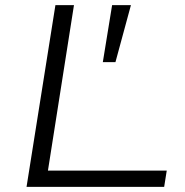

<svg xmlns="http://www.w3.org/2000/svg" viewBox="-20 -725 716 745"><path d="M83 0 195 -705H267L166 -63H627L617 0ZM379 -484 415 -705H488L428 -484Z"/></svg>

Font: Nunito Sans 10pt Expanded Light
Style: Italic
Weight: 300
Width: 7
Italic angle: -9°
Designer: Vernon Adams
Foundry: Vernon Adams
Version: Version 3.101;gftools[0.9.27]